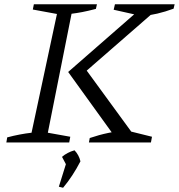

<svg xmlns="http://www.w3.org/2000/svg" viewBox="-20 -673 845 907"><path d="M10 0 14 -24Q44 -32 73 -37.5Q102 -43 129 -46L249 -607L135 -628L140 -653H438L433 -631Q395 -621 368.5 -616Q342 -611 318 -608L206 -46L312 -27L307 0ZM400 0 404 -21Q448 -36 491.5 -45Q535 -54 577 -57L698 -27L693 0ZM651 -597 517 -627 523 -653H805L800 -632Q721 -603 651 -597ZM722 -643 721 -628 365 -318 371 -365 617 -28 610 -10H535L302 -333L657 -643ZM258 209 293 97 360 89Q324 159 278 214ZM302 123 273 68Q297 47 332 37Q353 59 360 89Z"/></svg>

Font: Piazzolla Thin Light
Style: Italic
Weight: 300
Italic angle: -11.3°
Version: Version 2.005